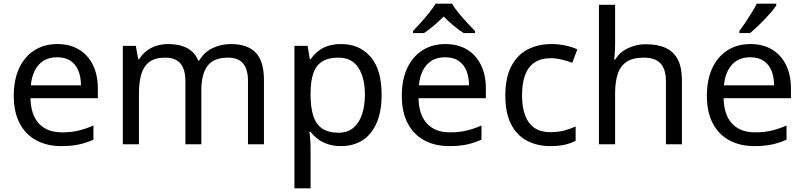

<svg xmlns="http://www.w3.org/2000/svg" viewBox="-20 -786 4380 1046"><path d="M292 -546Q361 -546 410.5 -516Q460 -486 486.5 -431.5Q513 -377 513 -304V-251H146Q148 -160 192.5 -112.5Q237 -65 317 -65Q368 -65 407.5 -74.5Q447 -84 489 -102V-25Q448 -7 408 1.5Q368 10 313 10Q237 10 178.5 -21Q120 -52 87.5 -113.5Q55 -175 55 -264Q55 -352 84.5 -415Q114 -478 167.5 -512Q221 -546 292 -546ZM291 -474Q228 -474 191.5 -433.5Q155 -393 148 -321H421Q421 -367 407 -401Q393 -435 364.5 -454.5Q336 -474 291 -474Z M1237 -546Q1328 -546 1373 -499.5Q1418 -453 1418 -349V0H1331V-345Q1331 -408 1304.5 -440Q1278 -472 1222 -472Q1144 -472 1110.5 -427Q1077 -382 1077 -296V0H990V-345Q990 -387 978 -415.5Q966 -444 942 -458Q918 -472 880 -472Q826 -472 795 -449.5Q764 -427 750.5 -384Q737 -341 737 -278V0H649V-536H720L733 -463H738Q755 -491 779.5 -509.5Q804 -528 834 -537Q864 -546 896 -546Q958 -546 999.5 -524Q1041 -502 1060 -456H1065Q1092 -502 1138.5 -524Q1185 -546 1237 -546Z M1839 -546Q1938 -546 1998.5 -477Q2059 -408 2059 -269Q2059 -178 2031.5 -115.5Q2004 -53 1954.5 -21.5Q1905 10 1838 10Q1797 10 1765 -1Q1733 -12 1710.5 -29.5Q1688 -47 1672 -68H1666Q1668 -51 1670 -25Q1672 1 1672 20V240H1584V-536H1656L1668 -463H1672Q1688 -486 1710.5 -505Q1733 -524 1764.5 -535Q1796 -546 1839 -546ZM1823 -472Q1769 -472 1736 -451.5Q1703 -431 1688 -390Q1673 -349 1672 -286V-269Q1672 -203 1686 -157Q1700 -111 1733.5 -87Q1767 -63 1825 -63Q1874 -63 1905.5 -90Q1937 -117 1952.5 -163.5Q1968 -210 1968 -270Q1968 -362 1932.5 -417Q1897 -472 1823 -472Z M2406 -546Q2475 -546 2524.5 -516Q2574 -486 2600.5 -431.5Q2627 -377 2627 -304V-251H2260Q2262 -160 2306.5 -112.5Q2351 -65 2431 -65Q2482 -65 2521.5 -74.5Q2561 -84 2603 -102V-25Q2562 -7 2522 1.5Q2482 10 2427 10Q2351 10 2292.5 -21Q2234 -52 2201.5 -113.5Q2169 -175 2169 -264Q2169 -352 2198.5 -415Q2228 -478 2281.5 -512Q2335 -546 2406 -546ZM2405 -474Q2342 -474 2305.5 -433.5Q2269 -393 2262 -321H2535Q2535 -367 2521 -401Q2507 -435 2478.5 -454.5Q2450 -474 2405 -474ZM2443 -766Q2455 -744 2477.5 -716.5Q2500 -689 2524.5 -662.5Q2549 -636 2568 -617V-606H2506Q2480 -622 2452 -645.5Q2424 -669 2397 -696Q2370 -669 2343 -646Q2316 -623 2290 -606H2230V-617Q2249 -637 2272.5 -663Q2296 -689 2318 -716.5Q2340 -744 2353 -766Z M2978 10Q2907 10 2851.5 -19Q2796 -48 2764.5 -109Q2733 -170 2733 -265Q2733 -364 2766 -426Q2799 -488 2855.5 -517Q2912 -546 2984 -546Q3025 -546 3063 -537.5Q3101 -529 3125 -517L3098 -444Q3074 -453 3042 -461Q3010 -469 2982 -469Q2928 -469 2893 -446Q2858 -423 2841 -378Q2824 -333 2824 -266Q2824 -202 2841 -157Q2858 -112 2892 -89Q2926 -66 2977 -66Q3021 -66 3054.5 -75Q3088 -84 3116 -97V-19Q3089 -5 3056.5 2.5Q3024 10 2978 10Z M3331 -537Q3331 -518 3329.5 -498Q3328 -478 3326 -462H3332Q3349 -490 3375 -508Q3401 -526 3433 -535.5Q3465 -545 3499 -545Q3564 -545 3607.5 -524.5Q3651 -504 3673 -461Q3695 -418 3695 -349V0H3608V-343Q3608 -408 3579 -440Q3550 -472 3488 -472Q3428 -472 3394 -449.5Q3360 -427 3345.5 -383.5Q3331 -340 3331 -277V0H3243V-760H3331Z M4068 -546Q4137 -546 4186.5 -516Q4236 -486 4262.5 -431.5Q4289 -377 4289 -304V-251H3922Q3924 -160 3968.5 -112.5Q4013 -65 4093 -65Q4144 -65 4183.5 -74.5Q4223 -84 4265 -102V-25Q4224 -7 4184 1.5Q4144 10 4089 10Q4013 10 3954.5 -21Q3896 -52 3863.5 -113.5Q3831 -175 3831 -264Q3831 -352 3860.5 -415Q3890 -478 3943.5 -512Q3997 -546 4068 -546ZM4067 -474Q4004 -474 3967.5 -433.5Q3931 -393 3924 -321H4197Q4197 -367 4183 -401Q4169 -435 4140.5 -454.5Q4112 -474 4067 -474ZM4209 -756Q4200 -742 4183 -722Q4166 -702 4145.5 -680.5Q4125 -659 4104.5 -639.5Q4084 -620 4066 -606H4008V-618Q4023 -637 4040.5 -663Q4058 -689 4075 -716.5Q4092 -744 4103 -766H4209Z"/></svg>

Font: Noto Sans Kannada
Style: Regular
Weight: 400
Designer: Jelle Bosma - Monotype Design Team
Foundry: Monotype Imaging Inc.
Version: Version 2.003